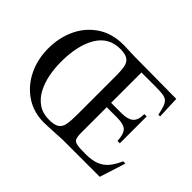

<svg xmlns="http://www.w3.org/2000/svg" viewBox="-137 -913 1165 1165"><g transform="rotate(45 445.5 -331.0)"><path d="M861.8 -167 808.6 0H489.3Q486.3 0 466.6 1.2Q446.8 2.4 420.4 3.7Q394 4.9 370.6 6.1Q347.2 7.3 336.4 7.3Q247.6 7.3 179.9 -37.8Q112.3 -83 74.5 -159.4Q36.6 -235.8 36.6 -330.1Q36.6 -424.3 73.2 -501Q109.9 -577.6 179 -623.3Q248 -668.9 346.7 -668.9Q353 -668.9 376.2 -667.7Q399.4 -666.5 441.9 -665.5L802.7 -662.6L808.6 -518.1H793.9Q786.1 -554.7 778.6 -576.4Q771 -598.1 759 -608.9Q747.1 -619.6 725.1 -623Q703.1 -626.5 665.5 -626.5H540V-366.2H628.9Q681.2 -366.2 706.1 -386.7Q731 -407.2 731 -460.4H751V-230H731Q728 -287.1 707 -307.9Q686 -328.6 628.9 -328.6H540V-109.4Q540 -76.7 546.4 -61Q552.7 -45.4 576.2 -41Q599.6 -36.6 649.9 -36.6Q703.6 -36.6 739 -50.3Q774.4 -64 798.6 -92.8Q822.8 -121.6 842.8 -167ZM445.3 -509.3Q445.3 -552.7 439.2 -581.1Q433.1 -609.4 412.4 -623.3Q391.6 -637.2 348.1 -637.2Q249.5 -637.2 199.2 -552.7Q148.9 -468.3 148.9 -326.2Q148.9 -271 159.4 -217.8Q169.9 -164.6 193.1 -121.3Q216.3 -78.1 254.2 -52.5Q292 -26.9 346.7 -26.9Q393.6 -26.9 414.3 -42.2Q435.1 -57.6 440.2 -88.9Q445.3 -120.1 445.3 -167Z"/></g></svg>

Font: Awami Nastaliq
Style: Regular
Weight: 400
Designer: Peter Martin, SIL International
Foundry: SIL International
Version: Version 3.100